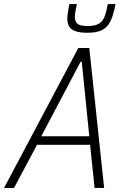

<svg xmlns="http://www.w3.org/2000/svg" viewBox="-41 -924 610 944"><path d="M-21 0 344 -688H398L471 0H424L402 -212H141L28 0ZM162 -254H398L361 -620H355ZM390 -763Q351 -763 329 -771Q307 -779 298.5 -794.5Q290 -810 290 -831Q290 -847 293 -865.5Q296 -884 300 -904H337Q333 -885 330 -869Q327 -853 327 -840Q327 -818 340 -807Q353 -796 390 -796Q427 -796 446 -808Q465 -820 474 -844.5Q483 -869 489 -904H527Q521 -873 513 -847.5Q505 -822 492 -803Q479 -784 454.5 -773.5Q430 -763 390 -763Z"/></svg>

Font: Saira SemiCondensed ExtraLight
Style: Italic
Weight: 250
Width: 4
Italic angle: -12°
Designer: Hector Gatti with collaboration of the Omnibus-Type team
Foundry: Omnibus-Type
Version: Version 1.101